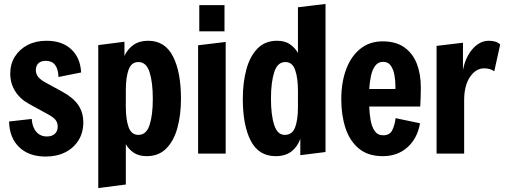

<svg xmlns="http://www.w3.org/2000/svg" viewBox="-20 -780 2570 975"><path d="M212 15Q127 15 77.5 -32.5Q28 -80 26 -163L141 -176Q144 -134 164.5 -110.5Q185 -87 218 -87Q244 -87 258.5 -100.5Q273 -114 273 -137Q273 -157 262 -171Q251 -185 223 -200L128 -252Q82 -277 57 -317Q32 -357 32 -406Q32 -455 55.5 -492.5Q79 -530 120.5 -551.5Q162 -573 216 -573Q295 -573 341.5 -530Q388 -487 392 -412L277 -389Q274 -471 213 -471Q188 -471 175 -458.5Q162 -446 162 -424Q162 -405 173.5 -390Q185 -375 213 -360L297 -314Q352 -284 377.5 -246.5Q403 -209 403 -158Q403 -107 379 -68Q355 -29 312 -7Q269 15 212 15Z M479 175V-551L612 -568V-496Q628 -531 658 -552Q688 -573 732 -573Q818 -573 858.5 -493.5Q899 -414 899 -279Q899 -197 881 -131Q863 -65 824.5 -26Q786 13 725 13Q686 13 660 -4Q634 -21 619 -48V157ZM683 -95Q723 -95 739.5 -145Q756 -195 756 -278Q756 -362 739.5 -413.5Q723 -465 683 -465Q647 -465 633 -426Q619 -387 619 -322V-237Q619 -174 633 -134.5Q647 -95 683 -95Z M986 0V-550L1126 -567V0ZM992 -621V-754H1120V-621Z M1380 13Q1294 13 1253.5 -65Q1213 -143 1213 -278Q1213 -360 1231 -427Q1249 -494 1287.5 -533.5Q1326 -573 1387 -573Q1426 -573 1452 -555.5Q1478 -538 1493 -511V-743L1633 -760V-8L1505 8V-75Q1491 -35 1460 -11Q1429 13 1380 13ZM1426 -95Q1464 -95 1478.5 -133Q1493 -171 1493 -235V-320Q1493 -383 1479 -424Q1465 -465 1429 -465Q1389 -465 1372.5 -413.5Q1356 -362 1356 -279Q1356 -195 1372.5 -145Q1389 -95 1426 -95Z M1924 13Q1849 13 1802.5 -25.5Q1756 -64 1734.5 -129.5Q1713 -195 1713 -276Q1713 -362 1738 -428.5Q1763 -495 1810 -532.5Q1857 -570 1923 -570Q1991 -570 2034 -539Q2077 -508 2097 -455.5Q2117 -403 2117 -336Q2117 -290 2114 -239H1855Q1856 -204 1862 -170Q1868 -136 1883 -114.5Q1898 -93 1926 -93Q1960 -93 1972.5 -120Q1985 -147 1989 -180L2113 -154Q2099 -76 2048.5 -31.5Q1998 13 1924 13ZM1855 -328H1988V-342Q1988 -370 1983 -398.5Q1978 -427 1964.5 -446.5Q1951 -466 1926 -466Q1900 -466 1885 -445.5Q1870 -425 1863.5 -393Q1857 -361 1855 -328Z M2197 0V-547L2331 -563V-424Q2343 -489 2379.5 -531Q2416 -573 2462 -573Q2501 -573 2520 -554L2490 -418Q2469 -433 2439 -433Q2396 -433 2366.5 -389Q2337 -345 2337 -271V0Z"/></svg>

Font: Freeman
Style: Regular
Weight: 400
Designer: Vernon Adams, Aoife Mooney, Rodrigo Fuenzalida
Foundry: Rodrigo Fuenzalida
Version: Version 1.000; ttfautohint (v1.8.4.7-5d5b)